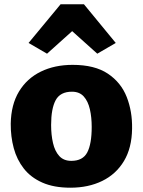

<svg xmlns="http://www.w3.org/2000/svg" viewBox="-20 -866 665 894"><path d="M308 8Q231 8 177.2 -15.8Q123.5 -39.5 91 -81Q58.5 -122.5 44 -176.2Q29.5 -230 30 -290Q31.5 -379 68.5 -440Q105.5 -501 170 -532.5Q234.5 -564 318 -564Q421 -564 482.2 -523Q543.5 -482 570 -414.5Q596.5 -347 595 -267Q594 -177.5 557.2 -116.2Q520.5 -55 456 -23.5Q391.5 8 308 8ZM312 -117Q365.5 -117 386.2 -156.2Q407 -195.5 407 -275Q407 -320 398.5 -357.2Q390 -394.5 370 -416.8Q350 -439 315 -439Q260.5 -439 239.2 -399.5Q218 -360 218 -284Q218 -238 226.8 -200Q235.5 -162 256 -139.5Q276.5 -117 312 -117ZM199 -616 113 -666 262 -846H371L519 -666L433 -616L316 -721Z"/></svg>

Font: Merriweather Sans ExtraBold
Style: Regular
Weight: 800
Designer: Eben Sorkin
Foundry: Eben Sorkin
Version: Version 2.001; ttfautohint (v1.8.3)